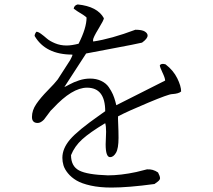

<svg xmlns="http://www.w3.org/2000/svg" viewBox="-20 -792 960 865"><path d="M386 -438Q414 -438 436 -427.5Q458 -417 470 -399.5Q482 -382 488.5 -367Q495 -352 499.5 -335.5Q504 -319 504 -318L724 -429Q724 -440 712 -465Q700 -490 700 -498Q707 -508 726 -502Q761 -475 778.5 -439.5Q796 -404 796 -380Q786 -370 755 -368Q740 -368 648 -329.5Q556 -291 512 -268Q511 -264 512.5 -233Q514 -202 514 -171Q514 -123 502.5 -103.5Q491 -84 476 -84Q456 -84 456 -142Q456 -153 457 -170Q458 -187 458 -198Q458 -224 454 -237Q384 -195 350 -164Q316 -133 300 -93Q300 -43 336.5 -24Q373 -5 466 -2Q524 -2 594 -17L642 -29Q669 -31 692 -15Q701 2 701 11Q701 18 691 26L676 37Q558 53 482 53Q429 53 388.5 44Q348 35 324.5 21Q301 7 286 -11.5Q271 -30 266 -47Q261 -64 261 -81Q261 -123 295.5 -163.5Q330 -204 430 -274L454 -291Q454 -397 372 -397Q305 -397 219 -304L208 -293L178 -253Q163 -238 150 -238Q124 -238 124 -265Q124 -295 143.5 -323.5Q163 -352 195.5 -385Q228 -418 240 -434L296 -521Q302 -532 306 -542V-546Q185 -546 136 -630Q136 -639 144 -649Q152 -649 165 -639.5Q178 -630 191 -618.5Q204 -607 228 -597Q252 -587 280 -587Q302 -587 334 -595Q370 -666 370 -713Q363 -721 329 -741L312 -753Q314 -768 330 -772Q419 -763 448 -710Q448 -702 423.5 -662Q399 -622 399 -611Q399 -607 400 -605Q481 -617 590 -658Q620 -658 632.5 -650Q645 -642 645 -632Q645 -618 620 -600Q591 -593 489 -574Q387 -555 368 -551L270 -400Q274 -401 293 -411.5Q312 -422 336.5 -430Q361 -438 386 -438Z"/></svg>

Font: cwTeXMing
Style: Medium
Weight: 500
Version: Version 1.17